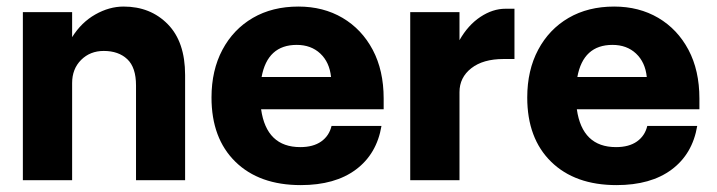

<svg xmlns="http://www.w3.org/2000/svg" viewBox="-20 -536 2132 571"><path d="M384.5 -282Q384.5 -335.5 358.5 -360Q332.5 -384.5 288.5 -384.5Q248 -384.5 221.2 -357.8Q194.5 -331 194.5 -289V0H48V-500H194.5V-425.5Q222 -469.5 263.5 -493Q305 -516.5 347.5 -516.5Q427.5 -516.5 479 -464Q530.5 -411.5 530.5 -313V0H384.5Z M609 -246Q609 -327 641.5 -388Q674 -449 732 -482.8Q790 -516.5 867.5 -516.5Q941.5 -516.5 998.8 -482.8Q1056 -449 1088.5 -387.8Q1121 -326.5 1121 -243V-211H756.5Q772.5 -98.5 873 -98.5Q911.5 -98.5 935.2 -115.2Q959 -132 966 -161.5H1114.5Q1100.5 -78 1038.5 -31.8Q976.5 14.5 874.5 14.5Q751 14.5 680 -55Q609 -124.5 609 -246ZM862.5 -402.5Q775.5 -402.5 758 -307H964.5Q960 -351 932.5 -376.8Q905 -402.5 862.5 -402.5Z M1200 -500H1346.5V-416.5Q1372 -461.5 1408.8 -485.8Q1445.5 -510 1483 -510H1510V-360.5H1477.5Q1416.5 -360.5 1381.5 -333Q1346.5 -305.5 1346.5 -262V0H1200Z M1548 -246Q1548 -327 1580.5 -388Q1613 -449 1671 -482.8Q1729 -516.5 1806.5 -516.5Q1880.5 -516.5 1937.8 -482.8Q1995 -449 2027.5 -387.8Q2060 -326.5 2060 -243V-211H1695.5Q1711.5 -98.5 1812 -98.5Q1850.5 -98.5 1874.2 -115.2Q1898 -132 1905 -161.5H2053.5Q2039.5 -78 1977.5 -31.8Q1915.5 14.5 1813.5 14.5Q1690 14.5 1619 -55Q1548 -124.5 1548 -246ZM1801.5 -402.5Q1714.5 -402.5 1697 -307H1903.5Q1899 -351 1871.5 -376.8Q1844 -402.5 1801.5 -402.5Z"/></svg>

Font: Overused Grotesk
Style: Bold
Weight: 710
Version: Version 0.004